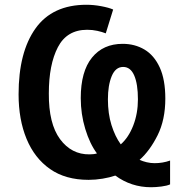

<svg xmlns="http://www.w3.org/2000/svg" viewBox="-20 -745 766 806"><path d="M674 -331Q674 -242 641.5 -177Q609 -112 566 -74Q579 -68 595.5 -64Q612 -60 629 -60Q663 -60 694 -71V29Q681 35 657.5 38Q634 41 614 41Q531 41 464 -8Q441 0 411 5Q381 10 352 10Q255 10 190 -35.5Q125 -81 91.5 -162Q58 -243 58 -349Q58 -526 129 -625.5Q200 -725 343 -725Q373 -725 405 -719Q437 -713 455 -705L424 -605Q409 -611 388.5 -615.5Q368 -620 346 -620Q261 -620 223 -547Q185 -474 185 -353Q184 -226 232 -161Q280 -96 356 -97Q375 -97 387 -101Q357 -141 338 -203.5Q319 -266 319 -333Q319 -445 366 -503Q413 -561 495 -561Q546 -561 586.5 -537Q627 -513 650.5 -462Q674 -411 674 -331ZM559 -328Q559 -392 543.5 -428Q528 -464 497 -464Q465 -464 449 -425.5Q433 -387 433 -328Q433 -268 448 -220Q463 -172 487 -139Q520 -168 539.5 -218.5Q559 -269 559 -328Z"/></svg>

Font: Noto Sans SemiCondensed SemiBold
Style: Regular
Weight: 600
Width: 4
Designer: Monotype Design Team
Foundry: Monotype Imaging Inc.
Version: Version 2.013; ttfautohint (v1.8.4.7-5d5b)